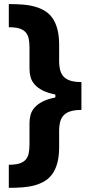

<svg xmlns="http://www.w3.org/2000/svg" viewBox="-20 -761 449 939"><path d="M23.1 -741.1Q58.9 -741.1 91.1 -738.6Q123.2 -736.2 150.6 -728.5Q177.9 -720.9 199.9 -707.4Q221.9 -693.9 237.2 -671.7Q252.5 -649.5 260.8 -617.7Q269.2 -585.9 269.2 -542.3V-463.4Q269.2 -436.1 274.7 -416.5Q280.2 -397 293 -384.4Q305.8 -371.8 326.7 -365.8Q347.7 -359.7 378.2 -359.7V-223.4Q347.7 -223.4 326.7 -217.3Q305.8 -211.3 293 -198.7Q280.2 -186.1 274.7 -166.5Q269.2 -147 269.2 -119.7V-41.2Q269.2 2.5 260.8 34.3Q252.5 66.1 237.2 88.2Q221.9 110.4 199.9 123.9Q177.9 137.4 150.6 145.1Q123.2 152.7 91.1 155.2Q58.9 157.7 23.1 157.7V44.7Q54.7 44.7 74.4 38.7Q94.1 32.7 105.3 20.1Q116.5 7.5 120.4 -11.5Q124.3 -30.5 124.3 -56.5V-160.2Q124.3 -180.4 129.6 -199.6Q134.9 -218.8 149 -234.9Q163 -251.1 187.5 -263.8Q212 -276.6 250.7 -284.4V-298.7Q212 -306.5 187.5 -319.2Q163 -332 149 -348.4Q134.9 -364.7 129.6 -383.7Q124.3 -402.7 124.3 -423.3V-527Q124.3 -552.6 120.4 -571.6Q116.5 -590.6 105.3 -603.2Q94.1 -615.8 74.4 -621.8Q54.7 -627.8 23.1 -627.8Z"/></svg>

Font: Cannonade
Style: Bold
Weight: 700
Designer: Rasmus Andersson
Foundry: rsms
Version: Version 3.012;git-f93a4a705